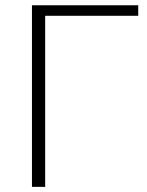

<svg xmlns="http://www.w3.org/2000/svg" viewBox="-20 -728 574 748"><path d="M518.5 -666.5H156V0H104.5V-707.5H518.5Z"/></svg>

Font: Lato Light
Style: Regular
Weight: 300
Designer: Lukasz Dziedzic
Foundry: tyPoland Lukasz Dziedzic
Version: Version 2.007; 2014-02-27